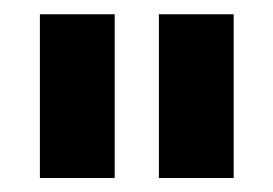

<svg xmlns="http://www.w3.org/2000/svg" viewBox="-20 -750 383 269"><path d="M307.4 -500.6V-730H202.6V-500.6ZM140.7 -500.6V-730H35.9V-500.6Z"/></svg>

Font: Secuela Black
Style: Regular
Weight: 900
Designer: Fernando Haro
Foundry: deFharo
Version: Version 1.704